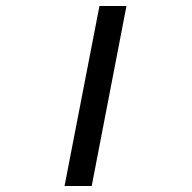

<svg xmlns="http://www.w3.org/2000/svg" viewBox="-20 -619 640 639"><path d="M311 -599.1H400.9L285.2 0H194.8Z"/></svg>

Font: Cousine
Style: Italic
Weight: 400
Italic angle: -12°
Monospace: yes
Designer: Steve Matteson
Foundry: Monotype Imaging Inc.
Version: Version 1.21